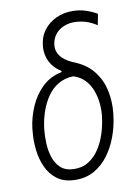

<svg xmlns="http://www.w3.org/2000/svg" viewBox="-87 -824 649 892"><g transform="rotate(-10 237.5 -377.5)"><path d="M154.3 -625.5Q157.7 -669.4 180.9 -700.7Q204.1 -731.9 240.2 -748.5Q276.4 -765.1 317.9 -764.6Q349.6 -764.6 377.9 -755.6Q406.2 -746.6 432.6 -731.4L422.4 -679.2Q398.4 -695.3 371.6 -703.9Q344.7 -712.4 315.4 -712.4Q289.1 -712.4 265.9 -702.4Q242.7 -692.4 227.3 -673.1Q211.9 -653.8 208 -626Q205.6 -605.5 212.2 -589.4Q218.8 -573.2 231 -561.3Q243.2 -549.3 259 -540.5Q274.9 -531.7 292.5 -524.9Q346.2 -501.5 376.7 -460.7Q407.2 -419.9 417.7 -368.7Q428.2 -317.4 422.4 -263.7L420.4 -247.6Q414.6 -202.1 397.9 -156.2Q381.3 -110.4 353.3 -72Q325.2 -33.7 285.2 -11Q245.1 11.7 192.4 10.3Q142.1 8.8 110.1 -15.4Q78.1 -39.6 61 -77.6Q43.9 -115.7 39.1 -159.9Q34.2 -204.1 38.6 -244.6L40 -260.7Q46.4 -312 67.9 -361.6Q89.4 -411.1 127 -447.3Q164.6 -483.4 218.8 -494.1L219.7 -499Q197.3 -513.2 181.9 -532.2Q166.5 -551.3 159.4 -575.2Q152.3 -599.1 154.3 -625.5ZM95.2 -258.3 93.3 -242.7Q90.3 -214.4 91.8 -179.7Q93.3 -145 103.3 -114Q113.3 -83 135.7 -62.3Q158.2 -41.5 196.8 -40.5Q236.8 -39.1 267.1 -58.1Q297.4 -77.1 318.1 -109.1Q338.9 -141.1 350.6 -178Q362.3 -214.8 366.7 -248.5L368.7 -263.2Q371.6 -293 368.2 -324Q364.7 -355 353.8 -383.5Q342.8 -412.1 322 -433.6Q301.3 -455.1 269.5 -465.3Q228.5 -464.4 197.5 -445.8Q166.5 -427.2 145.8 -396.7Q125 -366.2 112.5 -330.3Q100.1 -294.4 95.2 -258.3Z"/></g></svg>

Font: Roboto Condensed Light
Style: Italic
Weight: 300
Italic angle: -12°
Designer: Christian Robertson
Foundry: Google
Version: Version 3.0; 2020